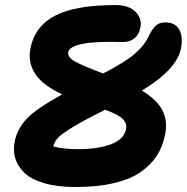

<svg xmlns="http://www.w3.org/2000/svg" viewBox="-20 -731 742 763"><path d="M278.8 12.2Q208 12.2 156.2 -2.9Q104.5 -18.1 77.4 -43.9Q50.3 -69.8 40.5 -102.3Q30.8 -134.8 39.1 -171.9Q50.3 -222.2 87.9 -261Q125.5 -299.8 227.1 -356Q147.9 -393.1 118.9 -439Q89.8 -484.9 101.1 -540Q119.6 -628.4 200.7 -669.7Q281.7 -710.9 439 -710.9Q493.7 -710.9 520 -682.6Q546.4 -654.3 537.1 -618.2Q531.7 -592.3 513.2 -577.9Q494.6 -563.5 466.8 -564Q261.7 -570.3 251 -523.9Q247.6 -503.4 279.1 -486.1Q310.5 -468.8 390.1 -439Q475.6 -483.4 514.2 -516.1Q552.7 -548.8 570.8 -586.9Q584 -614.7 598.6 -628.4Q613.3 -642.1 636.2 -642.1Q676.3 -642.1 692.1 -613.8Q708 -585.4 699.2 -538.1Q682.1 -454.6 543.9 -371.1Q606 -333 626.5 -290.3Q647 -247.6 636.2 -196.8Q627 -149.9 604 -113.5Q581.1 -77.1 540 -48.1Q499 -19 433.1 -3.4Q367.2 12.2 278.8 12.2ZM481 -217.8Q485.4 -239.3 469 -257.1Q452.6 -274.9 397.9 -294.9Q312.5 -252.4 268.6 -225.6Q224.6 -198.7 210.4 -183.3Q196.3 -168 191.9 -148.9Q232.9 -138.2 288.1 -138.2Q366.7 -138.2 419.4 -157.2Q472.2 -176.3 481 -217.8Z"/></svg>

Font: Shantell Sans Normal
Style: Bold Italic
Weight: 700
Italic angle: -11.31°
Designer: Stephen Nixon, Anya Danilova, Shantell Martin
Foundry: Arrow Type
Version: Version 1.006;[559af2be0]